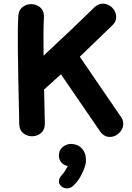

<svg xmlns="http://www.w3.org/2000/svg" viewBox="-20 -745 720 1049"><path d="M529 -24Q546 -2 567.5 2Q589 6 608.5 -3Q628 -12 640.5 -29.5Q653 -47 653.5 -69Q654 -91 637 -112L416 -435L590 -603Q611 -621 614 -642.5Q617 -664 607.5 -683Q598 -702 580 -713.5Q562 -725 540.5 -725Q519 -725 498 -707L360 -574L218 -441Q216 -576 220 -651Q221 -679 207.5 -696Q194 -713 173 -719Q152 -725 131 -720Q110 -715 95.5 -699Q81 -683 80 -655Q78 -622 77.5 -576Q77 -530 77.5 -480.5Q78 -431 79 -387Q79 -357 80 -312.5Q81 -268 82 -219.5Q83 -171 84 -130Q85 -89 85 -68Q86 -34 107.5 -17Q129 0 156.5 -0.5Q184 -1 204.5 -18.5Q225 -36 225 -70Q224 -101 221 -256L313 -339L529 -24ZM383 267Q410 242 427 205Q442 177 449 145Q453 101 434 75Q417 50 389 44Q379 42 373 41.5Q367 41 352 43L335 50Q313 62 306 81Q299 100 303.5 119Q308 138 323 150Q334 159 351 162Q331 198 318 211Q300 231 302 248Q304 265 318 275Q332 285 350 284Q368 283 383 267Z"/></svg>

Font: Balsamiq Sans
Style: Bold
Weight: 700
Designer: Michael Angeles
Foundry: Balsamiq SRL
Version: Version 1.020; ttfautohint (v1.8.4.7-5d5b);gftools[0.9.26]